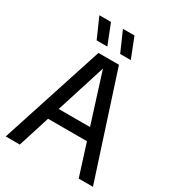

<svg xmlns="http://www.w3.org/2000/svg" viewBox="-221 -1071 1087 1197"><g transform="rotate(30 323.0 -473.0)"><path d="M534.5 0 462.5 -227.5H182.5L110.5 0H9L249.5 -740H397L637 0ZM209.5 -313.5H435L322.5 -669.5ZM200.5 -802 137 -946.5H220.5L277.5 -802ZM370 -802 306.5 -946.5H389.5L446.5 -802Z"/></g></svg>

Font: Encode Sans Semi Condensed Medium
Style: Regular
Weight: 500
Width: 4
Designer: Multiple Designers
Foundry: Impallari Type
Version: Version 2.000